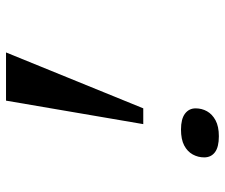

<svg xmlns="http://www.w3.org/2000/svg" viewBox="-76 -690 765 654"><g transform="rotate(90 307.0 -362.5)"><path d="M402.3 -467.5 322.3 0H158.1L348.5 -467.5ZM420.7 -596Q384.8 -596 366.7 -609.6Q348.6 -623.2 348.6 -645.9Q348.6 -666.9 358.5 -684.6Q368.4 -702.4 389.3 -713.7Q410.3 -725 443.5 -725Q480.4 -725 498 -711.7Q515.6 -698.5 515.6 -675Q515.6 -654.3 505.7 -636.1Q495.8 -617.9 475 -606.9Q454.2 -596 420.7 -596Z"/></g></svg>

Font: Intel One Mono Light
Style: Italic
Weight: 300
Italic angle: -16°
Monospace: yes
Designer: Fred Shallcrass
Foundry: Frere-Jones Type LLC
Version: Version 1.004